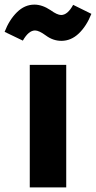

<svg xmlns="http://www.w3.org/2000/svg" viewBox="-68 -812 416 832"><path d="M198 -635Q162 -635 131 -658Q101 -680 84 -680Q56 -680 31 -636L-48 -674Q-28 -726 5.5 -759Q39 -792 81 -792Q115 -792 151 -768Q180 -747 197 -747Q225 -747 249 -791L328 -752Q307 -699 273.5 -667Q240 -635 198 -635ZM219 -531V0H61V-531Z"/></svg>

Font: Fira Sans
Style: Bold
Weight: 700
Designer: bBox Type GmbH & Carrois Corporate GbR & Edenspiekermann AG
Foundry: bBox Type GmbH & Carrois Corporate GbR & Edenspiekermann AG
Version: Version 4.301;PS 004.301;hotconv 1.0.88;makeotf.lib2.5.64775